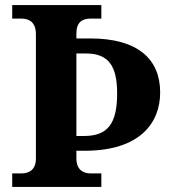

<svg xmlns="http://www.w3.org/2000/svg" viewBox="-20 -734 678 754"><path d="M28 0H378V-53H336C306 -53 280 -68 280 -112V-142H313C529 -142 609 -251 609 -371C609 -502 521 -583 335 -583H280V-602C280 -647 303 -661 336 -661H378V-714H28V-661H64C94 -661 121 -647 121 -600V-111C121 -67 94 -53 64 -53H28ZM310 -200H280V-524H318C407 -524 440 -474 440 -367C440 -247 402 -200 310 -200Z"/></svg>

Font: Noto Serif Georgian Bold
Style: Regular
Weight: 700
Designer: Monotype Design Team, Akaki Razmadze
Foundry: Google LLC
Version: Version 2.003